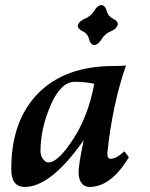

<svg xmlns="http://www.w3.org/2000/svg" viewBox="-20 -736 600 766"><path d="M172.9 -87.9Q211.9 -87.9 272.5 -181.6Q333 -275.4 356 -401.9Q317.9 -409.7 278.3 -409.7Q222.7 -409.7 182.1 -316.2Q141.6 -222.7 141.6 -133.3Q141.6 -114.3 151.9 -101.1Q162.1 -87.9 172.9 -87.9ZM336.9 9.8Q316.4 9.8 304.9 -6.1Q293.5 -22 293.5 -49.8Q293.5 -77.1 313.5 -176.3Q183.1 9.8 78.6 9.8Q24.9 9.8 24.9 -61.5Q24.9 -254.4 132.1 -363.5Q239.3 -472.7 434.1 -472.7Q466.8 -472.7 482.4 -474.6Q427.7 -315.4 408.2 -124.5Q408.2 -102.5 421.4 -102.5Q443.8 -102.5 476.1 -132.3L494.1 -108.9Q423.3 9.8 336.9 9.8ZM356.4 -556.2Q340.8 -557.6 335.4 -579.8Q330.1 -602.1 310.3 -611.1Q290.5 -620.1 290.5 -633.8Q294.9 -651.9 318.6 -661.4Q342.3 -670.9 355.5 -692.6Q368.7 -714.4 384.3 -715.8Q399.9 -714.4 405.5 -692.6Q411.1 -670.9 430.7 -661.6Q450.2 -652.3 450.2 -639.2Q445.8 -620.6 422.4 -611.3Q398.9 -602.1 385.5 -579.8Q372.1 -557.6 356.4 -556.2Z"/></svg>

Font: Kelvinch
Style: Bold Italic
Weight: 700
Italic angle: -10°
Designer: Paul James Miller
Foundry: High-Logic / Made with FontCreator
Version: Version 3.30 September 23, 2016